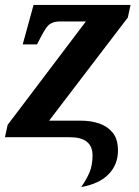

<svg xmlns="http://www.w3.org/2000/svg" viewBox="-20 -556 564 778"><path d="M309 202Q332 169 343.5 140.5Q355 112 355 74Q355 0 263 0H0L11 -50L328 -469H222Q185 -469 168 -444Q151 -419 132 -380L130 -376H72L116 -536H509L498 -485L179 -67H309Q349 -67 382.5 -55.5Q416 -44 437 -18Q458 8 458 54Q458 111 420 150Q382 189 309 202Z"/></svg>

Font: Noto Serif SemiCondensed
Style: Bold Italic
Weight: 700
Width: 4
Italic angle: -12°
Designer: Monotype Design Team
Foundry: Monotype Imaging Inc.
Version: Version 2.014